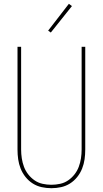

<svg xmlns="http://www.w3.org/2000/svg" viewBox="-20 -981 540 1009"><path d="M250 8Q224 8 199 2.5Q174 -3 152.5 -16.5Q131 -30 114.5 -50.5Q98 -71 88.5 -95Q79 -119 75.5 -144Q72 -169 72 -195V-735H91V-195Q91 -172 94.5 -149Q98 -126 106 -104.5Q114 -83 128.5 -64.5Q143 -46 162 -33Q181 -20 204 -15Q227 -10 250 -10Q273 -10 296 -15Q319 -20 338 -33Q357 -46 371.5 -64.5Q386 -83 394 -104.5Q402 -126 405.5 -149Q409 -172 409 -195V-735H428V-195Q428 -169 424.5 -144Q421 -119 411.5 -95Q402 -71 385.5 -50.5Q369 -30 347.5 -16.5Q326 -3 301 2.5Q276 8 250 8ZM247 -810 233 -820 342 -961 358 -949Z"/></svg>

Font: Zed Mono Thin
Style: Regular
Weight: 100
Monospace: yes
Designer: Belleve Invis
Foundry: Belleve Invis
Version: Version 1.0.0; ttfautohint (v1.8.4)